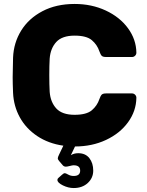

<svg xmlns="http://www.w3.org/2000/svg" viewBox="-20 -730 742 970"><path d="M357 -150Q417 -150 444 -173Q471 -196 482 -229Q488 -246 494 -252Q500 -258 516 -258H647Q656 -258 662.5 -251.5Q669 -245 669 -236Q668 -169 627 -112.5Q586 -56 515.5 -23Q445 10 359 10L338 54Q354 44 375 44Q412 44 431.5 69Q451 94 451 132Q451 169 423.5 194.5Q396 220 352 220Q325 220 297.5 206.5Q270 193 270 179Q270 173 275 169L293 153Q301 145 308 145Q312 145 324.5 152Q337 159 352 159Q385 159 385 132Q385 105 352 105Q346 105 332.5 108.5Q319 112 313 112Q304 112 298 106L280 85Q277 81 274.5 77.5Q272 74 272 70Q272 64 278 52L300 6Q224 -5 167.5 -43Q111 -81 80 -137.5Q49 -194 46 -261Q44 -309 44 -340Q44 -377 46 -439Q49 -514 87 -575.5Q125 -637 194.5 -673.5Q264 -710 357 -710Q443 -710 514 -677Q585 -644 626.5 -587.5Q668 -531 669 -464Q669 -455 662.5 -448.5Q656 -442 647 -442H516Q500 -442 494 -448Q488 -454 482 -471Q471 -504 444 -527Q417 -550 357 -550Q294 -550 264.5 -518Q235 -486 231 -434Q229 -400 229 -350Q229 -302 231 -266Q235 -214 264.5 -182Q294 -150 357 -150Z"/></svg>

Font: Hezaedrus
Style: Bold
Weight: 700
Designer: Hubert & Fischer
Foundry: Hubert & Fischer
Version: Version 1.10;September 3, 2019;FontCreator 11.5.0.2425 64-bi